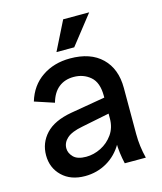

<svg xmlns="http://www.w3.org/2000/svg" viewBox="-110 -806 758 898"><g transform="rotate(-15 268.5 -357.5)"><path d="M385 0Q379 -26 375.5 -53Q372 -80 372 -106V-330Q372 -395 338.5 -423.5Q305 -452 258 -452Q215 -452 185.5 -428.5Q156 -405 143 -358L49 -389Q71 -462 128.5 -501Q186 -540 264 -540Q363 -540 417.5 -487Q472 -434 472 -342V-118Q472 -59 487 0ZM191 10Q122 10 80.5 -30Q39 -70 39 -131Q39 -191 79.5 -234.5Q120 -278 205 -293L392 -325V-248L238 -217Q185 -207 162 -186.5Q139 -166 139 -138Q139 -115 158 -95.5Q177 -76 219 -76Q256 -76 291 -93.5Q326 -111 349 -143.5Q372 -176 372 -221H405Q405 -150 375.5 -98Q346 -46 297.5 -18Q249 10 191 10ZM297 -585H211L281 -725H407Z"/></g></svg>

Font: Radio Canada Big
Style: Regular
Weight: 400
Designer: Étienne Aubert Bonn
Foundry: Coppers and Brasses
Version: Version 1.001